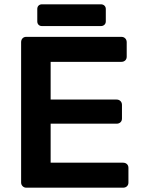

<svg xmlns="http://www.w3.org/2000/svg" viewBox="-20 -871 663 891"><path d="M102 0Q92 0 85 -7Q78 -14 78 -24V-675Q78 -686 84.5 -693Q91 -700 102 -700H543Q554 -700 561 -693Q568 -686 568 -675V-608Q568 -597 561 -590.5Q554 -584 543 -584H215V-409H521Q532 -409 539 -402Q546 -395 546 -384V-321Q546 -310 539 -303.5Q532 -297 521 -297H215V-116H551Q562 -116 569 -109.5Q576 -103 576 -92V-24Q576 -13 569 -6.5Q562 0 551 0ZM175 -750Q165 -750 159 -756Q153 -762 153 -772V-829Q153 -839 159 -845Q165 -851 175 -851H448Q458 -851 464.5 -845Q471 -839 471 -829V-772Q471 -762 464.5 -756Q458 -750 448 -750Z"/></svg>

Font: Rubik AZ
Style: Regular
Weight: 500
Designer: Hubert and Fischer
Foundry: Hubert & Fischer
Version: Version 2.000